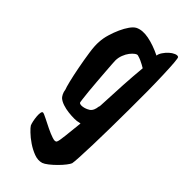

<svg xmlns="http://www.w3.org/2000/svg" viewBox="-223 -604 761 761"><g transform="rotate(45 157.0 -224.0)"><path d="M279.3 31.2Q277.3 37.1 267.6 49.8Q257.8 62.5 244.1 76.2Q230.5 89.8 216.8 100.6Q203.1 111.3 194.3 114.3Q174.8 120.1 152.8 111.8Q130.9 103.5 110.8 89.8Q90.8 76.2 76.2 62Q61.5 47.9 57.6 41Q54.7 34.2 52.2 22.5Q49.8 10.7 48.8 -1Q47.9 -12.7 49.3 -21Q50.8 -29.3 55.7 -29.3Q60.5 -29.3 78.6 -20Q96.7 -10.7 116.7 -1Q136.7 8.8 154.3 14.6Q171.9 20.5 175.8 12.7Q179.7 5.9 183.1 -25.9Q186.5 -57.6 191.4 -103.5Q189.5 -103.5 188 -103Q186.5 -102.5 184.6 -102.5Q175.8 -99.6 160.2 -99.6Q144.5 -99.6 127.4 -101.6Q110.4 -103.5 94.2 -108.9Q78.1 -114.3 68.4 -123Q64.5 -127 60.1 -135.3Q55.7 -143.6 53.7 -157.2Q50.8 -163.1 43.9 -190.9Q37.1 -218.8 30.3 -254.4Q23.4 -290 18.1 -326.2Q12.7 -362.3 14.6 -383.8Q15.6 -405.3 22.5 -428.2Q29.3 -451.2 38.6 -471.7Q47.9 -492.2 58.6 -507.3Q69.3 -522.5 80.1 -528.3Q103.5 -540 138.7 -533.2Q173.8 -526.4 213.9 -506.8Q214.8 -516.6 222.7 -528.3Q230.5 -540 240.7 -549.3Q251 -558.6 261.7 -563Q272.5 -567.4 278.3 -563.5Q281.2 -561.5 283.2 -536.6Q285.2 -511.7 286.6 -472.2Q288.1 -432.6 288.6 -382.3Q289.1 -332 288.6 -278.8Q288.1 -225.6 287.6 -173.8Q287.1 -122.1 285.6 -79.1Q284.2 -36.1 282.7 -6.8Q281.2 22.5 279.3 31.2ZM210.9 -432.6Q205.1 -436.5 197.3 -440.4Q190.4 -444.3 181.6 -448.2Q172.9 -452.1 162.1 -455.1Q157.2 -457 148.9 -451.2Q140.6 -445.3 132.3 -434.6Q124 -423.8 118.2 -408.7Q112.3 -393.6 112.3 -377Q112.3 -375 113.3 -358.4Q114.3 -341.8 116.2 -318.4Q118.2 -294.9 120.1 -267.6Q122.1 -240.2 124.5 -216.8Q127 -193.4 128.9 -177.2Q130.9 -161.1 131.8 -160.2Q135.7 -156.2 143.1 -156.2Q150.4 -156.2 157.7 -158.2Q165 -160.2 170.9 -163.1Q176.8 -166 179.7 -168Q192.4 -176.8 195.3 -202.1Q197.3 -204.1 197.3 -212.9Q200.2 -277.3 203.1 -329.6Q206.1 -381.8 210.9 -432.6Z"/></g></svg>

Font: Jolly Lodger
Style: Regular
Weight: 400
Designer: Stuart Sandler
Foundry: Font Diner, Inc
Version: Version 1.000